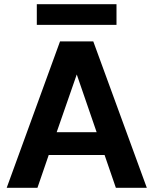

<svg xmlns="http://www.w3.org/2000/svg" viewBox="-20 -898 734 918"><path d="M12 0 267 -700H426L682 0H534L480 -157H213L159 0ZM251 -266H442L347 -542ZM156 -779V-878H537V-779Z"/></svg>

Font: Host Grotesk Black
Style: Regular
Weight: 900
Designer: Doğukan Karapınar based on Poppins by Indian Type Foundry, Jonny Pinhorn
Foundry: Element Type
Version: Version 1.000; ttfautohint (v1.8.4.7-5d5b);gftools[0.9.33]